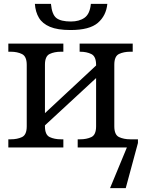

<svg xmlns="http://www.w3.org/2000/svg" viewBox="-20 -761 732 991"><path d="M344 -606Q277 -606 238 -622.5Q199 -639 181 -669Q163 -699 160 -741H243Q248 -686 271 -668Q294 -650 346 -650Q389 -650 416.5 -669.5Q444 -689 449 -741H534Q528 -680 485 -643Q442 -606 344 -606ZM23 0V-42H36Q69 -42 93.5 -53.5Q118 -65 118 -109V-426Q118 -470 93.5 -482Q69 -494 36 -494H23V-536H307V-494H294Q261 -494 236.5 -482.5Q212 -471 212 -427V-177L476 -423V-426Q476 -470 451.5 -482Q427 -494 394 -494H391V-536H665V-494H652Q619 -494 594.5 -482.5Q570 -471 570 -427V-109Q570 -65 594.5 -53.5Q619 -42 652 -42H692V-23L629 210H548L635 0H381V-42H394Q427 -42 451.5 -53.5Q476 -65 476 -109V-358L212 -114V-109Q212 -65 236.5 -53.5Q261 -42 294 -42H307V0Z"/></svg>

Font: NotoSerif-Regular
Style: Regular
Weight: 400
Designer: Monotype Design Team
Foundry: Monotype Imaging Inc.
Version: Version 2.007; ttfautohint (v1.8) -l 8 -r 50 -G 200 -x 14 -D